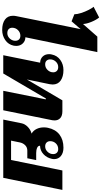

<svg xmlns="http://www.w3.org/2000/svg" viewBox="404 -1342 947 1796"><g transform="rotate(90 878.0 -443.5)"><path d="M127 -91Q127 -105 130 -120L252 -724L179 -639L113 -665Q113 -691 101 -728.5Q89 -766 72 -799Q55 -832 43 -845L143 -897Q165 -871 184 -825Q203 -779 204 -746L322 -880H467L328 -207Q362 -207 385.5 -183Q409 -159 409 -121Q409 -107 407 -99Q397 -48 355 -19Q313 10 260 10Q198 10 162.5 -16Q127 -42 127 -91ZM360 -99Q361 -104 361 -113Q361 -134 349 -147Q337 -160 314 -160Q283 -160 261 -137.5Q239 -115 239 -84Q239 -63 252 -50.5Q265 -38 289 -38Q315 -38 334.5 -55.5Q354 -73 360 -99Z M566 -345Q530 -346 508 -369Q486 -392 486 -429Q486 -441 489 -453Q499 -504 540 -533.5Q581 -563 635 -563Q696 -563 733 -537Q770 -511 770 -462Q770 -449 767 -434L723 -221L918 -553H1020Q1063 -553 1084.5 -533Q1106 -513 1106 -480Q1106 -466 1104 -458L1011 0H829L908 -393Q910 -399 906 -399H901L667 0H496ZM656 -467Q656 -488 643 -501Q630 -514 607 -514Q577 -514 556 -491.5Q535 -469 535 -439Q535 -418 547 -405Q559 -392 582 -392Q612 -392 634 -414.5Q656 -437 656 -467Z M1133 -172Q1139 -202 1165.5 -228.5Q1192 -255 1229 -265Q1201 -281 1186 -311.5Q1171 -342 1171 -380Q1171 -401 1175 -418Q1190 -489 1238.5 -526Q1287 -563 1361 -563Q1410 -563 1439 -539Q1468 -515 1468 -476Q1468 -465 1465 -453Q1455 -407 1421.5 -376Q1388 -345 1343 -344Q1342 -326 1362 -317Q1382 -308 1411 -308H1477L1460 -225H1388Q1358 -225 1338 -205Q1318 -185 1312 -156L1295 -73H1476L1574 -553H1756L1643 0H1098ZM1421 -467Q1421 -488 1408.5 -501Q1396 -514 1374 -514Q1342 -514 1321 -492Q1300 -470 1300 -439Q1300 -418 1313 -405Q1326 -392 1349 -392Q1378 -392 1399.5 -414.5Q1421 -437 1421 -467Z"/></g></svg>

Font: Taviraj ExtraBold
Style: Italic
Weight: 800
Italic angle: -12°
Designer: Katatrad Team
Foundry: CadsonDemak
Version: Version 1.001